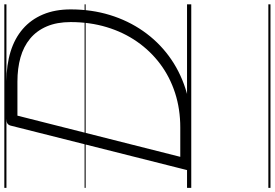

<svg xmlns="http://www.w3.org/2000/svg" viewBox="-216 -710 1300 909"><g transform="rotate(-90 434.5 -255.0)"><path d="M107 0Q79 0 84 -19L295 -856Q298 -866 305 -870.5Q312 -875 327 -875H504Q582 -875 645 -855.5Q708 -836 752.5 -797.5Q797 -759 821 -702Q845 -645 845 -571Q845 -472 818.5 -385.5Q792 -299 742.5 -228Q693 -157 624 -106Q555 -55 470 -27.5Q385 0 287 0ZM147 -52H286Q373 -52 449 -76.5Q525 -101 586.5 -147Q648 -193 692.5 -257Q737 -321 761 -400.5Q785 -480 785 -571Q785 -636 764.5 -684Q744 -732 706.5 -763Q669 -794 617.5 -808.5Q566 -823 503 -823H342ZM0 365H869V375H0ZM0 -20H869V0H0ZM0 -505H869V-500H0ZM0 -885H869V-875H0Z"/></g></svg>

Font: Playwrite IS Guides
Style: Regular
Weight: 400
Designer: Veronika Burian, José Scaglione
Foundry: TypeTogether
Version: Version 1.003